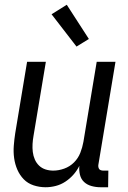

<svg xmlns="http://www.w3.org/2000/svg" viewBox="-20 -780 540 808"><path d="M172 8Q146 8 121.5 0Q97 -8 80 -25.5Q63 -43 53 -66Q43 -89 39.5 -114.5Q36 -140 38 -166.5Q40 -193 44 -219L94 -520H173L121 -208Q118 -191 117 -174Q116 -157 118 -140.5Q120 -124 126.5 -109Q133 -94 144.5 -83Q156 -72 171.5 -67Q187 -62 204 -62Q227 -62 250.5 -70.5Q274 -79 291.5 -96.5Q309 -114 318 -137Q327 -160 331 -183L387 -520H466L394 -87Q393 -82 394 -77Q395 -72 397.5 -68.5Q400 -65 405 -63.5Q410 -62 415 -62H436L435 8H403Q384 8 365.5 3Q347 -2 334 -14Q321 -26 316.5 -44.5Q312 -63 314 -82Q304 -62 289 -45Q274 -28 255 -15.5Q236 -3 214.5 2.5Q193 8 172 8ZM302 -584 197 -720 261 -760 354 -616Z"/></svg>

Font: Iosevka Fixed
Style: Italic
Weight: 400
Italic angle: -9°
Monospace: yes
Designer: Belleve Invis
Foundry: Belleve Invis
Version: Version 33.2.4